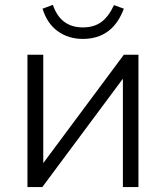

<svg xmlns="http://www.w3.org/2000/svg" viewBox="-20 -762 676 782"><path d="M91.8 0V-539.1H156.2V-97.7L484.4 -539.1H543.9V0H480.5V-441.4L152.3 0ZM153.3 -726.6 195.3 -742.2Q226.6 -650.4 317.4 -650.4Q362.3 -650.4 392.1 -671.9Q421.9 -693.4 444.3 -741.2L484.4 -726.6Q438.5 -603.5 317.4 -603.5Q258.8 -603.5 215.3 -634.8Q171.9 -666 153.3 -726.6Z"/></svg>

Font: Min Sans Light
Style: Regular
Weight: 300
Designer: Jinseong-Kim, NotoSansCJK, Nunito
Foundry: Jinseong-Kim
Version: Version 1.400;Glyphs 3.1.2 (3151)